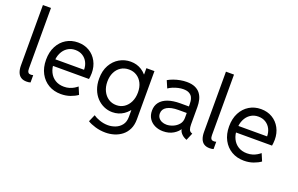

<svg xmlns="http://www.w3.org/2000/svg" viewBox="-109 -1210 2917 1881"><g transform="rotate(20 1349.0 -269.5)"><path d="M174.8 7.8Q138.2 7.8 115 -7.6Q91.8 -22.9 80.6 -52.5Q69.3 -82 69.3 -124V-752H153.3V-122.1Q153.3 -112.3 155 -100.1Q156.7 -87.9 164.6 -79.1Q172.4 -70.3 191.4 -70.3Q197.3 -70.3 203.1 -71.5Q209 -72.8 214.8 -74.2V2Q207.5 4.9 196.8 6.3Q186 7.8 174.8 7.8Z M531.2 7.8Q458.5 7.8 402.1 -25.1Q345.7 -58.1 313.5 -118.2Q281.2 -178.2 281.2 -259.8Q281.2 -340.8 312.5 -400.4Q343.8 -460 397.7 -492.7Q451.7 -525.4 519.5 -525.4Q586.4 -525.4 637.7 -494.9Q689 -464.4 718 -410.6Q747.1 -356.9 747.1 -288.1Q747.1 -267.1 744.9 -250.5Q742.7 -233.9 741.2 -225.6H344.7V-293.9H665Q665 -335.9 647.5 -370.8Q629.9 -405.8 597.2 -426.5Q564.5 -447.3 519.5 -447.3Q473.6 -447.3 438.5 -423.8Q403.3 -400.4 383.3 -358.2Q363.3 -315.9 363.3 -259.8Q363.3 -203.1 384.3 -160.4Q405.3 -117.7 443.8 -94Q482.4 -70.3 535.2 -70.3Q566.4 -70.3 592 -78.4Q617.7 -86.4 637.5 -98.4Q657.2 -110.4 670.9 -122.1L703.1 -45.9Q673.3 -23.9 628.7 -8.1Q584 7.8 531.2 7.8Z M1071.3 212.9Q1015.6 212.9 964.4 197.8Q913.1 182.6 882.8 163.1L915 88.9Q939.5 106.9 981.7 121.8Q1023.9 136.7 1069.3 136.7Q1107.4 136.7 1145.8 122.1Q1184.1 107.4 1209.7 74.7Q1235.4 42 1235.4 -11.7V-80.1H1220.7L1239.3 -126V-404.3L1214.8 -452.1H1233.4V-517.6H1317.4V-15.6Q1317.4 44.9 1296.4 88.1Q1275.4 131.3 1240 158.9Q1204.6 186.5 1160.9 199.7Q1117.2 212.9 1071.3 212.9ZM1065.4 2Q1019 2 977.1 -16.6Q935.1 -35.2 902.6 -69.8Q870.1 -104.5 851.6 -153.6Q833 -202.6 833 -263.7Q833 -346.2 866 -404.8Q898.9 -463.4 952.6 -494.4Q1006.3 -525.4 1069.3 -525.4Q1134.3 -525.4 1184.8 -492.7Q1235.4 -460 1264.2 -401.4Q1293 -342.8 1293 -265.6Q1293 -188 1263.2 -127.7Q1233.4 -67.4 1181.9 -32.7Q1130.4 2 1065.4 2ZM1079.1 -76.2Q1125 -76.2 1160.6 -100.3Q1196.3 -124.5 1216.8 -167.2Q1237.3 -210 1237.3 -265.6Q1237.3 -320.8 1216.8 -361.6Q1196.3 -402.3 1160.6 -424.8Q1125 -447.3 1079.1 -447.3Q1031.2 -447.3 995.1 -424.1Q959 -400.9 939 -359.4Q918.9 -317.9 918.9 -263.7Q918.9 -209 939.5 -166.7Q960 -124.5 996.1 -100.3Q1032.2 -76.2 1079.1 -76.2Z M1596.7 7.8Q1548.8 7.8 1510.3 -10.7Q1471.7 -29.3 1449.2 -63.7Q1426.8 -98.1 1426.8 -146.5Q1426.8 -197.8 1454.6 -233.9Q1482.4 -270 1535.2 -288.8Q1587.9 -307.6 1663.1 -307.6H1770.5V-240.2H1668.9Q1592.3 -240.2 1550.5 -215.8Q1508.8 -191.4 1508.8 -146.5Q1508.8 -120.6 1522 -102.3Q1535.2 -84 1557.4 -74.2Q1579.6 -64.5 1606.4 -64.5Q1638.7 -64.5 1673.1 -78.9Q1707.5 -93.3 1731.2 -120.8Q1754.9 -148.4 1754.9 -188.5V-242.2L1752.9 -272.5V-330.1Q1752.9 -342.8 1751 -362.5Q1749 -382.3 1739.5 -401.9Q1730 -421.4 1707.5 -434.8Q1685.1 -448.2 1644.5 -448.2Q1620.6 -448.2 1593 -442.1Q1565.4 -436 1539.3 -425.3Q1513.2 -414.6 1493.2 -400.4L1460.9 -475.6Q1486.8 -490.7 1518.8 -502.2Q1550.8 -513.7 1585.2 -520Q1619.6 -526.4 1652.3 -526.4Q1705.1 -526.4 1740 -510.7Q1774.9 -495.1 1795.4 -467.8Q1815.9 -440.4 1824.5 -405.5Q1833 -370.6 1833 -332V-150.4Q1833 -117.7 1840.1 -98.6Q1847.2 -79.6 1865.2 -72.3L1875 -68.4L1842.8 7.8L1829.1 2Q1801.8 -9.8 1782.2 -32.7Q1762.7 -55.7 1762.7 -78.1L1779.3 -72.3H1747.1L1768.6 -85.9Q1749.5 -47.4 1703.9 -19.8Q1658.2 7.8 1596.7 7.8Z M2083 7.8Q2046.4 7.8 2023.2 -7.6Q2000 -22.9 1988.8 -52.5Q1977.5 -82 1977.5 -124V-752H2061.5V-122.1Q2061.5 -112.3 2063.2 -100.1Q2064.9 -87.9 2072.8 -79.1Q2080.6 -70.3 2099.6 -70.3Q2105.5 -70.3 2111.3 -71.5Q2117.2 -72.8 2123 -74.2V2Q2115.7 4.9 2105 6.3Q2094.2 7.8 2083 7.8Z M2439.5 7.8Q2366.7 7.8 2310.3 -25.1Q2253.9 -58.1 2221.7 -118.2Q2189.5 -178.2 2189.5 -259.8Q2189.5 -340.8 2220.7 -400.4Q2252 -460 2305.9 -492.7Q2359.9 -525.4 2427.7 -525.4Q2494.6 -525.4 2545.9 -494.9Q2597.2 -464.4 2626.2 -410.6Q2655.3 -356.9 2655.3 -288.1Q2655.3 -267.1 2653.1 -250.5Q2650.9 -233.9 2649.4 -225.6H2252.9V-293.9H2573.2Q2573.2 -335.9 2555.7 -370.8Q2538.1 -405.8 2505.4 -426.5Q2472.7 -447.3 2427.7 -447.3Q2381.8 -447.3 2346.7 -423.8Q2311.5 -400.4 2291.5 -358.2Q2271.5 -315.9 2271.5 -259.8Q2271.5 -203.1 2292.5 -160.4Q2313.5 -117.7 2352.1 -94Q2390.6 -70.3 2443.4 -70.3Q2474.6 -70.3 2500.2 -78.4Q2525.9 -86.4 2545.7 -98.4Q2565.4 -110.4 2579.1 -122.1L2611.3 -45.9Q2581.5 -23.9 2536.9 -8.1Q2492.2 7.8 2439.5 7.8Z"/></g></svg>

Font: Reddit Sans
Style: Regular
Weight: 400
Designer: Stephen Hutchings
Foundry: Reddit
Version: Version 1.014